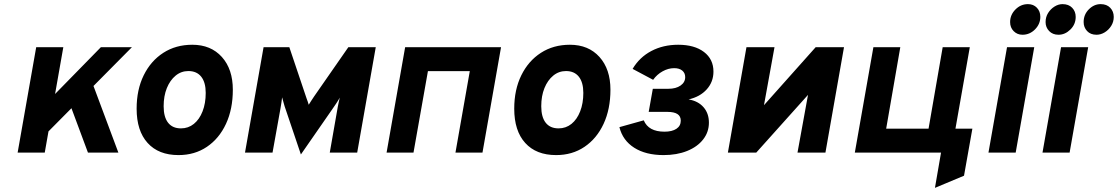

<svg xmlns="http://www.w3.org/2000/svg" viewBox="-20 -740 5420 931"><path d="M186.5 -74 214 -250.5 469 -511H619.5ZM65.5 0 155.5 -511H287L197 0ZM406.5 0 308.5 -263.5 414.5 -373.5 554 0Z M845.5 12Q749 12 695.8 -46.8Q642.5 -105.5 642.5 -213Q642.5 -305 676.8 -374.8Q711 -444.5 771.8 -483.8Q832.5 -523 912.5 -523Q1002.5 -523 1055.8 -463.8Q1109 -404.5 1109 -305Q1109 -211 1075.8 -139.5Q1042.5 -68 983.2 -28Q924 12 845.5 12ZM857.5 -117.5Q893 -117.5 920 -139.2Q947 -161 962.2 -200Q977.5 -239 977.5 -289.5Q977.5 -340.5 955.8 -368Q934 -395.5 893.5 -395.5Q858.5 -395.5 831.5 -373.2Q804.5 -351 789 -312.8Q773.5 -274.5 773.5 -225Q773.5 -172.5 795 -145Q816.5 -117.5 857.5 -117.5Z M1439 9 1360 -225Q1357.5 -234 1354.5 -244.2Q1351.5 -254.5 1348 -268Q1346.5 -256 1344.5 -242Q1342.5 -228 1340 -214L1301.5 0H1168L1258 -511H1383L1466.5 -263Q1469.5 -254.5 1472.5 -246.5Q1475.5 -238.5 1477 -232Q1483 -241.5 1489 -251Q1495 -260.5 1502.5 -271.5L1669 -511H1802L1712 0H1579L1618 -222.5Q1620 -233 1622.2 -243.2Q1624.5 -253.5 1627.5 -266.5Q1619 -251 1609 -236.5Q1599 -222 1592 -211.5Z M1854.5 0 1944.5 -511H2409.5L2319.5 0H2188.5L2258 -395H2055L1985 0Z M2676.5 12Q2580 12 2526.8 -46.8Q2473.5 -105.5 2473.5 -213Q2473.5 -305 2507.8 -374.8Q2542 -444.5 2602.8 -483.8Q2663.5 -523 2743.5 -523Q2833.5 -523 2886.8 -463.8Q2940 -404.5 2940 -305Q2940 -211 2906.8 -139.5Q2873.5 -68 2814.2 -28Q2755 12 2676.5 12ZM2688.5 -117.5Q2724 -117.5 2751 -139.2Q2778 -161 2793.2 -200Q2808.5 -239 2808.5 -289.5Q2808.5 -340.5 2786.8 -368Q2765 -395.5 2724.5 -395.5Q2689.5 -395.5 2662.5 -373.2Q2635.5 -351 2620 -312.8Q2604.5 -274.5 2604.5 -225Q2604.5 -172.5 2626 -145Q2647.5 -117.5 2688.5 -117.5Z M3197.5 12Q3111.5 12 3055.5 -23.5Q2999.5 -59 2983.5 -123.5L3101.5 -156.5Q3124.5 -101.5 3202 -101.5Q3239 -101.5 3260 -115.5Q3281 -129.5 3281 -155Q3281 -176.5 3264.8 -187Q3248.5 -197.5 3216 -197.5H3125.5L3145.5 -309.5H3221Q3257.5 -309.5 3280 -325.2Q3302.5 -341 3302.5 -366Q3302.5 -386 3288.2 -397.8Q3274 -409.5 3249 -409.5Q3220.5 -409.5 3193 -394.2Q3165.5 -379 3147 -353L3047.5 -406Q3081 -462.5 3138.5 -492.8Q3196 -523 3268.5 -523Q3347.5 -523 3393.5 -488Q3439.5 -453 3439.5 -393Q3439.5 -343 3407 -306.8Q3374.5 -270.5 3319 -258Q3365.5 -250 3391.5 -220Q3417.5 -190 3417.5 -145.5Q3417.5 -99.5 3389.5 -63.8Q3361.5 -28 3311.8 -8Q3262 12 3197.5 12Z M3509.5 0 3599.5 -511H3735.5L3684.5 -230L3935 -511H4072.5L3982.5 0H3847L3898 -280L3647 0Z M4125 0 4215 -511H4345.5L4277 -116H4482.5L4551 -511H4682.5L4592.5 0ZM4513.5 171 4543 0H4503.5L4523.5 -116H4695L4654.5 112Z M4773 0 4863 -511H4995L4905 0ZM4938 -571.5Q4912.5 -571.5 4895.2 -589Q4878 -606.5 4878 -633Q4878 -668 4903.8 -694Q4929.5 -720 4964.5 -720Q4991 -720 5007.8 -702.5Q5024.5 -685 5024.5 -658.5Q5024.5 -623.5 4998.8 -597.5Q4973 -571.5 4938 -571.5Z M5035 0 5125 -511H5256.5L5166.5 0ZM5297 -571.5Q5268 -571.5 5251.2 -589.5Q5234.5 -607.5 5234.5 -633Q5234.5 -669.5 5259.8 -694.8Q5285 -720 5317 -720Q5346.5 -720 5363.5 -702.2Q5380.5 -684.5 5380.5 -658Q5380.5 -634 5368.2 -614.5Q5356 -595 5336.8 -583.2Q5317.5 -571.5 5297 -571.5ZM5112.5 -571.5Q5084.5 -571.5 5067.2 -589.5Q5050 -607.5 5050 -633Q5050 -657.5 5062.2 -677Q5074.5 -696.5 5093.2 -708.2Q5112 -720 5132 -720Q5162 -720 5179 -702.2Q5196 -684.5 5196 -658Q5196 -622 5170.2 -596.8Q5144.5 -571.5 5112.5 -571.5Z"/></svg>

Font: Overpass ExtraBold
Style: Italic
Weight: 800
Italic angle: -10°
Designer: Delve Withrington, Dave Bailey, Thomas Jockin
Foundry: Delve Fonts LLC
Version: Version 4.000